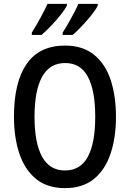

<svg xmlns="http://www.w3.org/2000/svg" viewBox="-20 -960 670 990"><path d="M578 -358Q578 -251 550 -167.5Q522 -84 464 -37Q406 10 315 10Q223 10 165 -38Q107 -86 79.5 -169Q52 -252 52 -359Q52 -536 117.5 -630.5Q183 -725 316 -725Q406 -725 464.5 -678Q523 -631 550.5 -548Q578 -465 578 -358ZM158 -358Q158 -223 197 -152Q236 -81 315 -81Q394 -81 432.5 -151Q471 -221 471 -358Q471 -494 433 -564.5Q395 -635 316 -635Q236 -635 197 -564Q158 -493 158 -358ZM484 -931Q474 -910 451 -881.5Q428 -853 402 -825.5Q376 -798 355 -780H303V-792Q318 -815 334 -843Q350 -871 363.5 -897Q377 -923 384 -940H484ZM325 -931Q314 -910 292 -882.5Q270 -855 244 -827.5Q218 -800 194 -780H144V-792Q167 -828 190 -870.5Q213 -913 225 -940H325Z"/></svg>

Font: Noto Sans Condensed Medium
Style: Regular
Weight: 500
Width: 3
Designer: Monotype Design Team
Foundry: Monotype Imaging Inc.
Version: Version 2.013; ttfautohint (v1.8.4.7-5d5b)